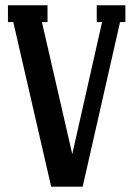

<svg xmlns="http://www.w3.org/2000/svg" viewBox="-20 -700 495 720"><path d="M342.8 -617.2V-680.2H450.2V-617.2H430.2L290 0H171.9L29.8 -617.2H9.8V-680.2H158.2V-617.2H137.2L251 -122.1L362.8 -617.2Z"/></svg>

Font: Margherita Bold
Style: Regular
Weight: 700
Designer: James Puckett
Foundry: Dunwich Type Founders
Version: Version 1.008;hotconv 1.0.109;makeotfexe 2.5.65596